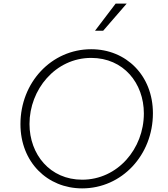

<svg xmlns="http://www.w3.org/2000/svg" viewBox="-20 -1029 927 1061"><path d="M434 12C654 12 825 -173 825 -403C825 -612 677 -757 484 -757C264 -757 93 -573 93 -343C93 -133 242 12 434 12ZM143 -344C143 -534 286 -709 484 -709C663 -709 775 -569 775 -402C775 -207 630 -36 434 -36C257 -36 143 -175 143 -344ZM505 -859H550L680 -1009H619Z"/></svg>

Font: Mluvka ExtraLight
Style: Italic
Weight: 200
Italic angle: -8°
Designer: Modified by Jiří Krblich, Original typeface by Gumpita Rahayu
Foundry: Gumpita Rahayu & Jiří Krblich
Version: Version 2.000;Glyphs 3.1.1 (3134)